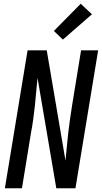

<svg xmlns="http://www.w3.org/2000/svg" viewBox="-20 -1003 543 1023"><path d="M6 0 127 -735H229L329 -147Q333 -184 336 -220.5Q339 -257 343.5 -294Q348 -331 353 -367.5Q358 -404 364 -441L412 -735H503L382 0H280L180 -588Q176 -551 173 -514.5Q170 -478 166 -441Q162 -404 157 -367.5Q152 -331 145 -294L97 0ZM315 -792 267 -838 410 -983 470 -927Z"/></svg>

Font: Iosevka Term Curly Md Obl
Style: Regular
Weight: 500
Italic angle: -9°
Designer: Belleve Invis
Foundry: Belleve Invis
Version: Version 32.3.0